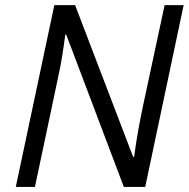

<svg xmlns="http://www.w3.org/2000/svg" viewBox="-20 -734 741 754"><path d="M193.4 -713.9H274.9L502.9 -117.7H506.8Q517.6 -204.1 541 -315.4L626.5 -713.9H701.2L550.3 0H466.3L240.2 -597.7H236.3Q224.1 -503.9 211.9 -447.8L117.2 0H42Z"/></svg>

Font: Viking Open Sans
Style: Italic
Weight: 400
Italic angle: -12°
Foundry: Ascender Corporation
Version: Version 2.000